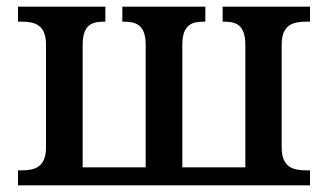

<svg xmlns="http://www.w3.org/2000/svg" viewBox="-20 -556 984 576"><path d="M34 0H910V-45H899C859 -45 825 -54 825 -114V-422C825 -482 859 -491 899 -491H910V-536H648V-491H653C687 -491 716 -482 716 -422V-54H527V-422C527 -482 556 -491 591 -491H596V-536H347V-491H352C387 -491 417 -482 417 -422V-54H228V-422C228 -482 257 -491 291 -491H296V-536H34V-491H45C84 -491 118 -482 118 -422V-114C118 -54 84 -45 45 -45H34Z"/></svg>

Font: Noto Serif Medium
Style: Regular
Weight: 500
Designer: Monotype Design Team
Foundry: Monotype Imaging Inc.
Version: Version 2.013